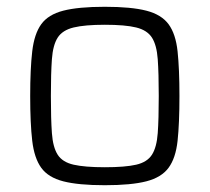

<svg xmlns="http://www.w3.org/2000/svg" viewBox="-20 -538 618 566"><path d="M289 8Q211 8 166.5 -3.5Q122 -15 101.5 -43.5Q81 -72 75 -123Q69 -174 69 -255Q69 -335 75 -386.5Q81 -438 101.5 -466.5Q122 -495 166.5 -506.5Q211 -518 289 -518Q367 -518 411.5 -506.5Q456 -495 477 -466.5Q498 -438 503.5 -386.5Q509 -335 509 -255Q509 -174 503.5 -123Q498 -72 477 -43.5Q456 -15 411.5 -3.5Q367 8 289 8ZM289 -45Q349 -45 381.5 -52.5Q414 -60 428 -82Q442 -104 445 -145.5Q448 -187 448 -255Q448 -322 445 -363.5Q442 -405 428 -427Q414 -449 381.5 -457Q349 -465 289 -465Q230 -465 197 -457Q164 -449 150 -427Q136 -405 133 -363.5Q130 -322 130 -255Q130 -187 133 -145.5Q136 -104 150 -82Q164 -60 197 -52.5Q230 -45 289 -45Z"/></svg>

Font: Saira Light
Style: Regular
Weight: 300
Designer: Hector Gatti with collaboration of the Omnibus-Type team
Foundry: Omnibus-Type
Version: Version 1.100; ttfautohint (v1.8.3)